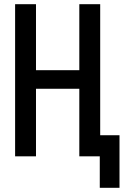

<svg xmlns="http://www.w3.org/2000/svg" viewBox="-20 -745 640 915"><path d="M455.5 0H358V-322H151.5V0H52V-725H151.5V-410.5H358V-725H457.5V-100.5H549.5V150H455.5Z"/></svg>

Font: JuliaMono Medium
Style: Regular
Weight: 500
Monospace: yes
Designer: cormullion
Foundry: corm
Version: Version 0.054; ttfautohint (v1.8.4)